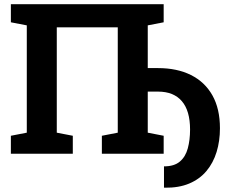

<svg xmlns="http://www.w3.org/2000/svg" viewBox="-20 -731 1099 913"><path d="M762.7 161.6 759.8 160.6V60.1Q808.6 60.1 835.4 37.1Q862.3 14.2 873 -25.6Q883.8 -65.4 883.8 -114.7Q883.8 -204.6 844.7 -250Q805.7 -295.4 731.4 -295.4H682.6V-100.1L758.3 -85.4V0H464.4V-85.4L540 -100.1V-601.1H250V-100.1L326.2 -85.4V0H31.7V-85.4L107.4 -100.1V-610.4L31.7 -625V-710.9H758.3V-625L682.6 -610.4V-407.2H731.4Q821.8 -407.2 887.9 -374.3Q954.1 -341.3 990 -277.6Q1025.9 -213.9 1025.9 -121.1Q1025.9 -60.5 1010 -8.5Q994.1 43.5 961.9 82Q929.7 120.6 880.1 141.6Q830.6 162.6 762.7 161.6Z"/></svg>

Font: Robotiche
Style: Bold
Weight: 700
Designer: Google
Version: Version 2.001